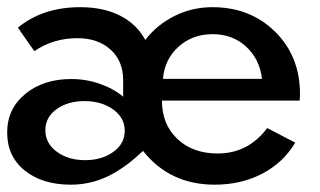

<svg xmlns="http://www.w3.org/2000/svg" viewBox="-20 -500 893 535"><path d="M0 -130.9Q0 -196.8 50.5 -238.3Q101.1 -279.8 178.7 -279.8Q219.7 -279.8 258.3 -266.4Q296.9 -252.9 323.2 -230.5V-276.4Q323.2 -330.1 288.1 -361.8Q252.9 -393.6 195.8 -393.6Q127.9 -393.6 75.7 -357.4L29.8 -422.9Q99.1 -480 203.6 -480Q268.1 -480 314.5 -456.5Q360.8 -433.1 384.8 -388.7Q417.5 -431.2 466.6 -455.6Q515.6 -480 571.8 -480Q677.2 -480 746.6 -411.6Q815.9 -343.3 815.9 -237.8Q815.9 -229.5 814.9 -219.7H431.2Q431.2 -153.8 474.1 -113Q517.1 -72.3 586.4 -72.3Q671.4 -72.3 724.6 -143.1L802.7 -102.5Q769 -46.4 710.4 -15.9Q651.9 14.6 578.1 14.6Q453.1 14.6 378.4 -79.6Q328.6 -31.7 280 -8.5Q231.4 14.6 177.2 14.6Q98.1 14.6 49.1 -24.7Q0 -64 0 -130.9ZM106.4 -137.2Q106.4 -100.6 138.4 -77.1Q170.4 -53.7 216.8 -53.7Q263.7 -53.7 295.7 -76.7Q327.6 -99.6 327.6 -135.7Q327.6 -171.9 295.2 -195.1Q262.7 -218.3 215.8 -218.3Q168.9 -218.3 137.7 -195.8Q106.4 -173.3 106.4 -137.2ZM434.1 -280.3H710Q703.6 -335.4 665.8 -370.1Q627.9 -404.8 572.8 -404.8Q516.1 -404.8 477.3 -369.6Q438.5 -334.5 434.1 -280.3Z"/></svg>

Font: Spartan MB SemBd
Style: Regular
Weight: 600
Designer: Matt Bailey, Mirko Velimirovic
Foundry: Matt Bailey
Version: Version 1.005